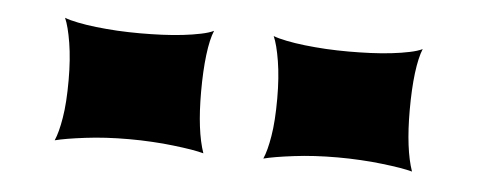

<svg xmlns="http://www.w3.org/2000/svg" viewBox="-28 -823 721 282"><g transform="rotate(5 332.0 -682.5)"><path d="M366.7 -592.8Q372.1 -605 375.7 -627Q379.4 -648.9 379.4 -682.6Q379.4 -713.4 375.5 -737.3Q371.6 -761.2 366.2 -773.4Q373.5 -770.5 385.7 -768.1Q397.9 -765.6 412.8 -763.9Q427.7 -762.2 444.3 -761.2Q460.9 -760.3 478 -760.3Q494.1 -760.3 510.3 -761Q526.4 -761.7 541 -763.4Q555.7 -765.1 567.4 -767.6Q579.1 -770 585.9 -773.4Q580.6 -760.7 577.6 -737.1Q574.7 -713.4 574.7 -682.6Q574.7 -625 585.9 -592.8Q579.1 -594.7 567.4 -596.7Q555.7 -598.6 541 -600.3Q526.4 -602.1 509.5 -603Q492.7 -604 475.6 -604Q440.4 -604 411.1 -600.3Q381.8 -596.7 366.7 -592.8ZM59.1 -592.8Q64.5 -605 68.1 -627Q71.8 -648.9 71.8 -682.6Q71.8 -713.4 67.9 -737.3Q64 -761.2 58.6 -773.4Q65.9 -770.5 78.1 -768.1Q90.3 -765.6 105.2 -763.9Q120.1 -762.2 136.7 -761.2Q153.3 -760.3 170.4 -760.3Q186.5 -760.3 202.6 -761Q218.8 -761.7 233.4 -763.4Q248 -765.1 259.8 -767.6Q271.5 -770 278.3 -773.4Q272.9 -760.7 270 -737.1Q267.1 -713.4 267.1 -682.6Q267.1 -625 278.3 -592.8Q271.5 -594.7 259.8 -596.7Q248 -598.6 233.4 -600.3Q218.8 -602.1 201.9 -603Q185.1 -604 168 -604Q132.8 -604 103.5 -600.3Q74.2 -596.7 59.1 -592.8Z"/></g></svg>

Font: Arbutus
Style: Regular
Weight: 400
Designer: Karolina Lach
Foundry: Sorkin Type Co.
Version: Version 1.002